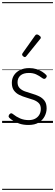

<svg xmlns="http://www.w3.org/2000/svg" viewBox="-20 -1163 521 1816"><path d="M249 19Q203 19 167 7.5Q131 -4 105 -20.5Q79 -37 67 -50Q60 -58 61.5 -65.5Q63 -73 70 -83Q78 -91 85.5 -91.5Q93 -92 101 -85Q133 -59 170 -43Q207 -27 252 -27Q287 -27 312.5 -40.5Q338 -54 352 -78Q366 -102 366 -133Q366 -169 346 -188.5Q326 -208 295 -219Q264 -230 229.5 -240Q195 -250 163.5 -265Q132 -280 112 -307Q92 -334 92 -380Q92 -420 112 -451Q132 -482 169 -500.5Q206 -519 256 -519Q293 -519 324 -509.5Q355 -500 378.5 -485Q402 -470 417 -454Q424 -446 422 -439Q420 -432 413 -424Q407 -417 398.5 -417Q390 -417 382 -423Q350 -447 321 -460Q292 -473 253 -473Q201 -473 173.5 -449Q146 -425 146 -385Q146 -350 165.5 -330Q185 -310 216.5 -298.5Q248 -287 283.5 -277Q319 -267 350 -252Q381 -237 401 -210.5Q421 -184 421 -138Q421 -100 402.5 -63.5Q384 -27 346.5 -4Q309 19 249 19ZM215 -623Q208 -623 198.5 -631Q189 -639 189 -647Q189 -649 190 -651.5Q191 -654 193 -659L312 -827Q316 -833 320 -835Q324 -837 329 -837Q336 -837 344.5 -832Q353 -827 359.5 -820.5Q366 -814 366 -807Q366 -803 364.5 -800Q363 -797 359 -793L229 -632Q222 -623 215 -623ZM0 623H481V633H0ZM0 -20H481V0H0ZM0 -505H481V-500H0ZM0 -1143H481V-1133H0Z"/></svg>

Font: Playwrite CL Guides
Style: Regular
Weight: 400
Designer: Veronika Burian, José Scaglione
Foundry: TypeTogether
Version: Version 1.003